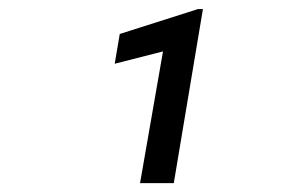

<svg xmlns="http://www.w3.org/2000/svg" viewBox="-20 -730 627 425"><path d="M364.7 -324.7H290L340.8 -616.2L233.9 -588.9L245.1 -654.8L418.5 -710H429.2Z"/></svg>

Font: Roboto Mono
Style: Italic
Weight: 400
Designer: Google
Version: Version 2.000985; 2015; ttfautohint (v1.3)